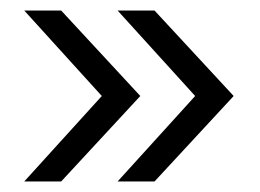

<svg xmlns="http://www.w3.org/2000/svg" viewBox="-20 -435 493 364"><path d="M96 -91H26L173 -253L26 -415H96L246 -253ZM423 -253 273 -91H203L350 -253L203 -415H273Z"/></svg>

Font: Hind Jalandhar Light
Style: Regular
Weight: 300
Designer: Namrata Goyal
Foundry: Indian Type Foundry
Version: Version 0.702;PS 1.0;hotconv 1.0.81;makeotf.lib2.5.63406